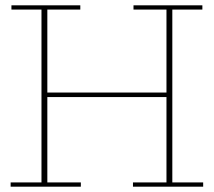

<svg xmlns="http://www.w3.org/2000/svg" viewBox="-20 -702 804 722"><path d="M20 0V-16H136V-666H23V-682H282V-666H158V-16H284V0ZM480 0V-16H606V-666H482V-682H741V-666H628V-16H744V0ZM158 -337V-354H606V-337Z"/></svg>

Font: Montagu Slab 144pt Thin
Style: Regular
Weight: 250
Version: Version 1.000